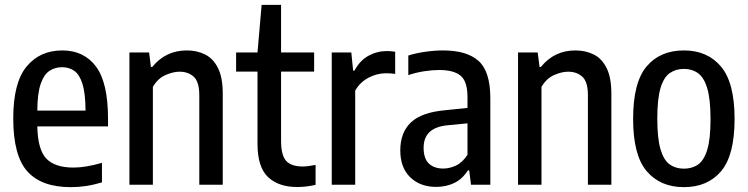

<svg xmlns="http://www.w3.org/2000/svg" viewBox="-20 -760 3077 790"><path d="M271 10Q151 10 92.8 -54.5Q34.5 -119 34.5 -273Q34.5 -419.5 89.2 -486Q144 -552.5 236 -552.5Q325.5 -552.5 375 -486.2Q424.5 -420 424.5 -271V-240H133.5Q135.5 -143.5 171 -107Q206.5 -70.5 282.5 -70.5Q332.5 -70.5 399.5 -90V-9.5Q364 1 333.2 5.5Q302.5 10 271 10ZM235.5 -483.5Q206 -483.5 183.2 -468.2Q160.5 -453 147.2 -414.2Q134 -375.5 133.5 -305H332Q331.5 -375.5 319.5 -414.2Q307.5 -453 286 -468.2Q264.5 -483.5 235.5 -483.5Z M512.5 0V-544H593.5L601 -484.5H606.5Q661.5 -552.5 748.5 -552.5Q790.5 -552.5 824 -535.8Q857.5 -519 877 -480Q896.5 -441 896.5 -374.5V0H800V-368Q800 -423.5 777.2 -444.2Q754.5 -465 718.5 -465Q692 -465 660.5 -451Q629 -437 609 -402.5V0Z M1203 9.5Q1126 9.5 1082.8 -31.5Q1039.5 -72.5 1039.5 -168V-465.5H951.5V-544H1039.5L1056.5 -740H1136.5V-544H1272.5V-465.5H1136.5V-180.5Q1136.5 -121 1157.5 -98Q1178.5 -75 1225 -75Q1237 -75 1250.5 -76.8Q1264 -78.5 1278.5 -81.5V0.5Q1262.5 4.5 1242.2 7Q1222 9.5 1203 9.5Z M1345 0V-544H1425.5L1433 -469.5H1438.5Q1461 -511.5 1496.5 -530.8Q1532 -550 1573 -550Q1583 -550 1591.5 -549Q1600 -548 1606 -547V-456Q1596 -457.5 1586.8 -458Q1577.5 -458.5 1567.5 -458.5Q1530.5 -458.5 1495.5 -439.8Q1460.5 -421 1441.5 -387V0Z M1774.5 9Q1709 9 1668 -30.5Q1627 -70 1627 -141Q1627 -215 1671 -256.5Q1715 -298 1812 -306.5L1903.5 -316V-360Q1903.5 -425 1875.2 -448.5Q1847 -472 1787 -472Q1760 -472 1726.5 -467Q1693 -462 1660 -451V-531.5Q1691 -541.5 1730 -547Q1769 -552.5 1803 -552.5Q1901 -552.5 1949.2 -509.2Q1997.5 -466 1997.5 -355.5V0H1918L1910.5 -59H1905Q1883 -23.5 1849.2 -7.2Q1815.5 9 1774.5 9ZM1723 -152Q1723 -108 1744.5 -87.2Q1766 -66.5 1804.5 -66.5Q1829 -66.5 1855.5 -78.5Q1882 -90.5 1903.5 -123V-252.5L1821 -244.5Q1723 -235 1723 -152Z M2111.5 0V-544H2192.5L2200 -484.5H2205.5Q2260.5 -552.5 2347.5 -552.5Q2389.5 -552.5 2423 -535.8Q2456.5 -519 2476 -480Q2495.5 -441 2495.5 -374.5V0H2399V-368Q2399 -423.5 2376.2 -444.2Q2353.5 -465 2317.5 -465Q2291 -465 2259.5 -451Q2228 -437 2208 -402.5V0Z M2794 10Q2697 10 2641 -55.5Q2585 -121 2585 -270.5Q2585 -421.5 2640.8 -487Q2696.5 -552.5 2794 -552.5Q2890.5 -552.5 2946.5 -486.2Q3002.5 -420 3002.5 -271Q3002.5 -121 2947 -55.5Q2891.5 10 2794 10ZM2794 -66Q2828 -66 2852.5 -83.2Q2877 -100.5 2890.2 -144.5Q2903.5 -188.5 2903.5 -269Q2903.5 -352 2890 -396.8Q2876.5 -441.5 2852 -459Q2827.5 -476.5 2794 -476.5Q2760.5 -476.5 2735.8 -459.2Q2711 -442 2697.8 -397.8Q2684.5 -353.5 2684.5 -272.5Q2684.5 -190 2697.8 -145.5Q2711 -101 2735.5 -83.5Q2760 -66 2794 -66Z"/></svg>

Font: Encode Sans Cnd Md
Style: Regular
Weight: 500
Width: 3
Designer: Multiple Designers
Foundry: Impallari Type
Version: Version 3.002; ttfautohint (v1.8.3) -l 8 -r 50 -G 200 -x 14 